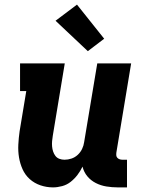

<svg xmlns="http://www.w3.org/2000/svg" viewBox="-20 -805 640 833"><path d="M210 8Q182 8 155.5 -1Q129 -10 109 -28Q89 -46 78 -70.5Q67 -95 62.5 -122Q58 -149 59.5 -178Q61 -207 65 -235L94 -410H67V-530H261L209 -216Q207 -204 206 -192.5Q205 -181 206 -169.5Q207 -158 210.5 -147.5Q214 -137 220.5 -128.5Q227 -120 237.5 -116Q248 -112 260 -112Q275 -112 290 -117Q305 -122 317 -133Q329 -144 336 -158.5Q343 -173 345 -188L402 -530H549L485 -144Q484 -137 484.5 -131Q485 -125 489 -120.5Q493 -116 499 -114Q505 -112 511 -112H531V8H491Q466 8 441.5 4Q417 0 395.5 -11Q374 -22 359 -40Q344 -58 338 -82Q329 -63 316 -46Q303 -29 286.5 -16Q270 -3 249.5 2.5Q229 8 210 8ZM361 -583 221 -715 314 -785 432 -637Z"/></svg>

Font: Iosevka Curly Slab HvEx
Style: Italic
Weight: 900
Width: 7
Italic angle: -9°
Monospace: yes
Designer: Belleve Invis
Foundry: Belleve Invis
Version: Version 11.1.0; ttfautohint (v1.8.3)